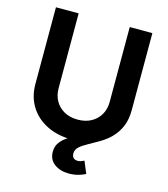

<svg xmlns="http://www.w3.org/2000/svg" viewBox="-133 -832 1001 1145"><g transform="rotate(15 367.0 -259.0)"><path d="M367.2 10.3Q277.8 10.3 210.7 -22.9Q143.6 -56.2 106.4 -115.7Q69.3 -175.3 69.3 -253.9V-727.5H209.5V-265.6Q209.5 -221.2 229 -187Q248.5 -152.8 283.9 -133.3Q319.3 -113.8 367.2 -113.8Q415 -113.8 450.4 -133.3Q485.8 -152.8 505.4 -187Q524.9 -221.2 524.9 -265.6V-727.5H664.6V-253.9Q664.6 -175.3 627.4 -115.7Q590.3 -56.2 523.4 -22.9Q456.5 10.3 367.2 10.3ZM400.4 210.4Q345.2 210.4 309.6 183.8Q273.9 157.2 273.9 108.9Q273.9 74.2 293 49.6Q312 24.9 343 6.1Q374 -12.7 411.4 -29.8Q448.7 -46.9 486.1 -65.9Q523.4 -85 554.4 -110.1Q585.4 -135.3 604.5 -170.2Q623.5 -205.1 623.5 -253.9H664.6Q664.6 -190.9 645 -147.5Q625.5 -104 594.7 -74.5Q564 -44.9 529.8 -24.7Q495.6 -4.4 464.6 12.2Q433.6 28.8 414.3 46.1Q395 63.5 395 87.4Q395 104 404.1 113.8Q413.1 123.5 431.2 123.5Q442.4 123.5 451.9 120.1Q461.4 116.7 470.2 111.8L501 186Q483.4 195.8 457 203.1Q430.7 210.4 400.4 210.4Z"/></g></svg>

Font: Inter Cardless
Style: Bold
Weight: 700
Designer: Rasmus Andersson
Foundry: rsms
Version: Version 4.001;git-9221beed3